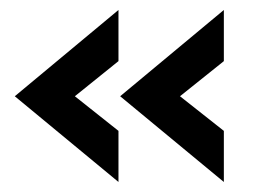

<svg xmlns="http://www.w3.org/2000/svg" viewBox="-20 -443 542 387"><path d="M218.8 -76.2 9.8 -249 218.8 -422.9V-319.8L130.9 -249L218.8 -179.2ZM431.2 -76.2 222.2 -249 431.2 -422.9V-319.8L342.8 -249L431.2 -179.2Z"/></svg>

Font: HK Grotesk Legacy
Style: Bold
Weight: 700
Designer: Alfredo Marco Pradil
Foundry: Hanken Design Co.
Version: Version 2.022;PS 002.022;hotconv 1.0.88;makeotf.lib2.5.64775